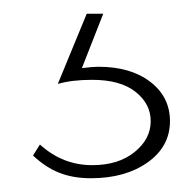

<svg xmlns="http://www.w3.org/2000/svg" viewBox="-20 -20 285 279"><path d="M227 156Q227 193 194.5 216Q162 239 112 239Q86 239 66 231Q46 223 28 206L38 190Q71 220 114 220Q152 220 175.5 201Q199 182 199 156Q199 131 177 113.5Q155 96 114 96Q84 96 64 102L106 0H130L99 79Q115 77 123 77Q170 77 198.5 99Q227 121 227 156Z"/></svg>

Font: Ysabeau Infant Extralight
Style: Regular
Weight: 200
Designer: Christian Thalmann (Catharsis Fonts)
Version: Version 0.003